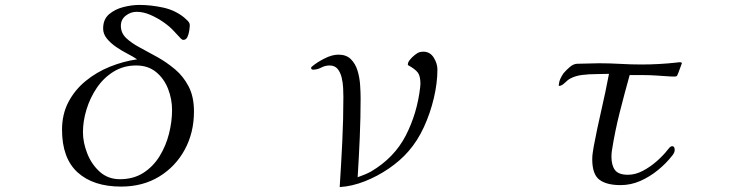

<svg xmlns="http://www.w3.org/2000/svg" viewBox="-20 -757 3040 780"><path d="M679 -310Q679 -354 663 -395.5Q647 -437 614.5 -464Q582 -491 533 -491Q482 -491 441.5 -466Q401 -441 373.5 -400.5Q346 -360 331.5 -312.5Q317 -265 317 -220Q317 -178 334.5 -133.5Q352 -89 385.5 -59Q419 -29 467 -29Q522 -29 562 -54.5Q602 -80 628 -122Q654 -164 666.5 -213.5Q679 -263 679 -310ZM768 -304Q768 -218 730.5 -149Q693 -80 626.5 -39.5Q560 1 472 1Q359 1 295.5 -56.5Q232 -114 232 -230Q232 -293 258 -342.5Q284 -392 328 -428Q372 -464 426.5 -486Q481 -508 537 -516Q521 -527 497.5 -539Q474 -551 451.5 -566.5Q429 -582 414 -600.5Q399 -619 399 -641Q399 -679 423.5 -699.5Q448 -720 482 -728.5Q516 -737 546 -737Q592 -737 641.5 -726.5Q691 -716 728 -686Q734 -681 742.5 -672.5Q751 -664 751 -655Q751 -648 749 -633.5Q747 -619 741.5 -607Q736 -595 725 -595Q720 -595 715 -600Q708 -607 701 -615Q694 -623 687 -630Q670 -649 644 -667Q618 -685 590 -697Q562 -709 535 -709Q511 -709 491 -693.5Q471 -678 471 -652Q471 -623 492.5 -602.5Q514 -582 548 -564Q582 -546 619.5 -525Q657 -504 691 -475.5Q725 -447 746.5 -405.5Q768 -364 768 -304Z M1757 -475Q1757 -420 1742.5 -358.5Q1728 -297 1702 -240.5Q1676 -184 1639 -142Q1607 -105 1560.5 -73Q1514 -41 1462 -20.5Q1410 0 1360 3Q1366 -89 1370.5 -181Q1375 -273 1375 -364Q1375 -379 1374 -400Q1373 -421 1368 -442Q1363 -463 1351.5 -477Q1340 -491 1319 -491Q1301 -491 1285 -482.5Q1269 -474 1252 -474Q1244 -474 1244 -481Q1244 -485 1249 -488Q1268 -504 1298.5 -519.5Q1329 -535 1355 -535Q1387 -535 1405.5 -516.5Q1424 -498 1432.5 -470Q1441 -442 1443 -411.5Q1445 -381 1445 -358Q1445 -278 1441.5 -197.5Q1438 -117 1433 -37Q1447 -42 1460.5 -47.5Q1474 -53 1487 -60Q1582 -116 1628.5 -206.5Q1675 -297 1687 -403Q1687 -406 1687.5 -409.5Q1688 -413 1688 -416Q1688 -448 1677.5 -462Q1667 -476 1640 -491L1637 -493Q1637 -493 1637 -494Q1637 -495 1637 -496Q1637 -504 1645.5 -514.5Q1654 -525 1665.5 -534Q1677 -543 1684 -545Q1692 -547 1700 -547Q1727 -547 1742 -523Q1757 -499 1757 -475Z M2750 -500Q2750 -500 2745.5 -487.5Q2741 -475 2736.5 -463Q2732 -451 2731 -450Q2728 -446 2722 -446Q2704 -446 2686 -447.5Q2668 -449 2649 -450Q2621 -452 2593.5 -452Q2566 -452 2538 -452Q2517 -377 2497.5 -300Q2478 -223 2466 -146Q2465 -140 2464.5 -133.5Q2464 -127 2464 -121Q2464 -85 2478.5 -66Q2493 -47 2531 -47Q2561 -47 2591.5 -63Q2622 -79 2648.5 -102.5Q2675 -126 2692 -148Q2696 -153 2700.5 -158Q2705 -163 2711 -163Q2717 -163 2719 -158Q2721 -153 2721 -148Q2721 -137 2711 -125Q2687 -94 2653.5 -66.5Q2620 -39 2581.5 -22Q2543 -5 2501 -5Q2444 -5 2415 -27Q2386 -49 2386 -110Q2386 -124 2388 -136.5Q2390 -149 2392 -162Q2406 -236 2423 -309.5Q2440 -383 2454 -457Q2432 -456 2402.5 -456Q2373 -456 2345 -452.5Q2317 -449 2297 -438Q2287 -433 2274.5 -420.5Q2262 -408 2251 -408L2250 -409V-411Q2251 -425 2256.5 -437Q2262 -449 2269 -459Q2279 -471 2294.5 -484.5Q2310 -498 2326 -498Q2348 -498 2369.5 -499Q2391 -500 2413 -500Q2457 -500 2500 -497.5Q2543 -495 2586 -495Q2622 -495 2658 -497Q2694 -499 2730 -503Q2734 -504 2737 -504Q2740 -504 2743 -504Q2750 -504 2750 -500Z"/></svg>

Font: Kaisei HarunoUmi
Style: Regular
Weight: 400
Designer: Font-Kai, 金井和夫
Foundry: KAZUO KANAI
Version: Version 5.003